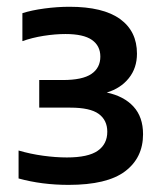

<svg xmlns="http://www.w3.org/2000/svg" viewBox="-20 -834 474 553"><path d="M177.5 -301.5Q100.5 -301.5 33.5 -320V-400.5Q67.5 -390.5 104 -385.5Q140.5 -380.5 172.5 -380.5Q234 -380.5 261.5 -399.8Q289 -419 289 -454.5Q289 -488 264.2 -506Q239.5 -524 182.5 -524H93V-603.5H161Q217.5 -603.5 243.2 -621Q269 -638.5 269 -671Q269 -702 244.8 -719Q220.5 -736 168.5 -736Q139 -736 105.8 -730.8Q72.5 -725.5 44.5 -715.5V-796Q70.5 -804.5 107.8 -809.5Q145 -814.5 180 -814.5Q277 -814.5 325.8 -779.2Q374.5 -744 374.5 -679.5Q374.5 -638 351 -608.8Q327.5 -579.5 287.5 -567.5Q337 -557 364.5 -527Q392 -497 392 -447.5Q392 -379.5 340.2 -340.5Q288.5 -301.5 177.5 -301.5Z"/></svg>

Font: Encode Sans SmExp SmBold
Style: Regular
Weight: 600
Width: 6
Designer: Multiple Designers
Foundry: Impallari Type
Version: Version 3.002; ttfautohint (v1.8.3) -l 8 -r 50 -G 200 -x 14 